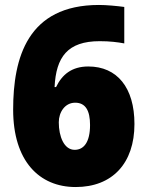

<svg xmlns="http://www.w3.org/2000/svg" viewBox="-20 -744 593 774"><path d="M33 -302C33 -95 138 10 285 10C433 10 522 -86 522 -244C522 -391 452 -476 336 -476C269 -476 230 -443 206 -393H200C206 -514 252 -578 382 -578C423 -578 454 -574 481 -569V-716C451 -720 409 -724 379 -724C91 -724 33 -511 33 -302ZM281 -140C238 -140 217 -194 217 -251C217 -292 242 -330 283 -330C325 -330 343 -298 343 -240C343 -171 318 -140 281 -140Z"/></svg>

Font: Noto Sans Khmer SemiCondensed Black
Style: Regular
Weight: 900
Width: 4
Designer: Danh Hong and the Monotype Design Team
Foundry: Monotype Imaging Inc.
Version: Version 2.004